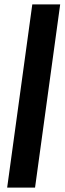

<svg xmlns="http://www.w3.org/2000/svg" viewBox="-20 -851 293 871"><path d="M12.5 0 126.5 -831H253L139 0Z"/></svg>

Font: Merriweather 60pt SemiBold
Style: Italic
Weight: 600
Italic angle: -7.8°
Version: Version 2.101